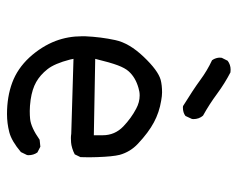

<svg xmlns="http://www.w3.org/2000/svg" viewBox="-84 -596 669 540"><g transform="rotate(90 250.0 -325.5)"><path d="M300.3 -11.2Q326.2 -11.2 351.1 -17.6Q376 -23.9 407.2 -50.3L415.5 -67.4Q416 -69.3 416 -71.3Q416 -85.9 408.2 -96.7L392.1 -105L372.6 -103Q337.9 -78.6 314 -76.2Q304.7 -75.2 291.5 -75.2Q278.3 -75.2 260.3 -77.6Q230 -82 210.2 -93.3Q190.4 -104.5 174.3 -124.8Q158.2 -145 147 -188.5L145 -198.2L355.5 -191.9Q362.3 -190.9 367.7 -190.9Q373 -190.9 380.1 -191.4Q387.2 -191.9 396.2 -194.6Q405.3 -197.3 413.6 -201.7L421.4 -217.8Q421.9 -230.5 421.9 -242.2Q421.9 -253.9 421.4 -264.6Q419.9 -308.6 415 -328.1Q406.7 -357.9 383.8 -379.4Q352.1 -409.2 323.7 -424.3Q295.4 -439.5 262.7 -444.8Q249 -447.3 239.3 -447.3Q219.2 -447.3 204.1 -443.4Q177.7 -436 139.2 -395.5Q100.6 -355 92.3 -315.9Q83.5 -275.4 81.5 -231Q81.5 -226.1 81.5 -221.7Q81.5 -183.1 94.7 -147.9Q109.9 -108.4 141.1 -74.2Q172.4 -40.5 211.9 -25.9Q251.5 -11.2 300.3 -11.2ZM248 -384.3Q267.1 -384.3 285.2 -374.5Q312 -360.4 335 -338.4Q359.9 -314.5 359.9 -280.3V-255.4L145 -259.3Q155.3 -301.8 163.1 -322.5Q170.9 -343.3 180.2 -353.5Q197.3 -372.6 226.6 -380.9Q237.3 -384.3 248 -384.3ZM281.7 -505.9Q296.4 -505.9 305.7 -513.2L314 -531.2Q314.5 -533.2 314.5 -535.2Q314.5 -551.3 304.7 -562.5Q272.9 -580.1 243.2 -602.1Q213.4 -624 183.1 -639.6Q179.2 -640.1 175.3 -640.1Q161.6 -640.1 150.4 -631.8L142.1 -615.2Q141.6 -613.3 141.6 -609.1Q141.6 -605 143.3 -599.1Q145 -593.3 148.9 -587.9Q178.2 -574.2 204.6 -554.7Q230.5 -535.6 277.8 -506.3Q279.8 -505.9 281.7 -505.9Z"/></g></svg>

Font: Bakudai
Style: ExtraLight
Weight: 200
Version: Version 1.48